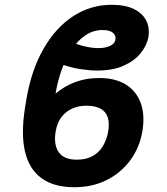

<svg xmlns="http://www.w3.org/2000/svg" viewBox="-20 -780 705 810"><path d="M397.9 -450.7Q465.8 -451.2 510.5 -423.6Q555.2 -396 573.7 -345.2Q592.3 -294.4 580.6 -226.1Q569.3 -158.7 530.8 -105.5Q492.2 -52.2 431.6 -21.2Q371.1 9.8 293 9.8Q207.5 9.8 155.3 -28.1Q103 -65.9 85.4 -140.9Q67.9 -215.8 85.9 -327.6L90.8 -357.9Q111.8 -483.9 163.3 -573.7Q214.8 -663.6 288.8 -711.7Q362.8 -759.8 450.7 -759.8Q508.3 -759.8 544.7 -741.9Q581.1 -724.1 596.7 -693.6Q612.3 -663.1 606 -623.5Q599.6 -587.9 573.2 -555.4Q546.9 -522.9 501.2 -502.7Q455.6 -482.4 391.1 -482.4Q359.4 -482.4 322.8 -487.8Q286.1 -493.2 243.2 -507.3L289.1 -600.1Q315.9 -588.9 343.8 -583Q371.6 -577.1 395 -577.1Q424.8 -577.1 444.3 -586.4Q463.9 -595.7 466.8 -611.8Q470.2 -628.9 457 -641.1Q443.8 -653.3 412.6 -653.3Q373.5 -653.3 340.8 -631.3Q308.1 -609.4 282.7 -571.5Q257.3 -533.7 240.2 -485.6Q223.1 -437.5 214.4 -385.3Q254.4 -418.5 300.3 -434.8Q346.2 -451.2 397.9 -450.7ZM344.2 -334Q312.5 -334 285.4 -322.3Q258.3 -310.5 239.7 -286.6Q221.2 -262.7 214.8 -225.6Q205.6 -169.9 227.8 -137.9Q250 -106 304.7 -106.4Q342.3 -106.4 369.4 -120.8Q396.5 -135.3 413.3 -162.4Q430.2 -189.5 436.5 -226.1Q445.3 -280.8 421.9 -307.4Q398.4 -334 344.2 -334Z"/></svg>

Font: Inter 18pt
Style: Bold Italic
Weight: 700
Italic angle: -9.3988°
Designer: Rasmus Andersson
Foundry: rsms
Version: Version 4.001;git-66647c0bb